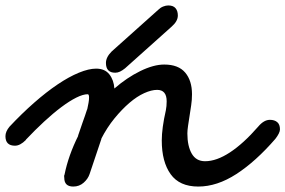

<svg xmlns="http://www.w3.org/2000/svg" viewBox="-65 -640 1048 705"><path d="M30 -126Q9 -105 -10 -105Q-45 -105 -45 -140Q-45 -157 -30 -175Q15 -223 60 -262.5Q105 -302 146.5 -330Q188 -358 224.5 -373Q261 -388 288 -388Q320 -388 336.5 -367Q353 -346 355 -315Q401 -355 450 -379Q499 -403 538 -403Q590 -403 615 -373.5Q640 -344 640 -294Q640 -273 637 -253.5Q634 -234 631 -214Q628 -195 625.5 -178Q623 -161 623 -150Q623 -104 639 -76Q655 -48 688 -48Q730 -48 779.5 -80.5Q829 -113 883 -175Q904 -200 926 -200Q943 -200 953 -191.5Q963 -183 963 -165Q963 -152 946 -130Q874 -47 803 -1Q732 45 663 45Q594 45 561.5 -0.5Q529 -46 529 -124Q529 -169 544 -235Q547 -250 547 -268Q547 -310 512 -310Q491 -310 464.5 -298Q438 -286 410.5 -262.5Q383 -239 355.5 -205.5Q328 -172 306 -129L308 -132Q297 -100 286 -66.5Q275 -33 264 -1Q258 17 242 31Q226 45 204 45Q171 45 171 13Q171 10 170.5 7.5Q170 5 172 1Q186 -69 223 -143L221 -140Q229 -165 238 -189.5Q247 -214 255 -239V-237Q258 -251 260 -262Q262 -273 262 -282Q262 -294 257 -294Q240 -294 215 -281.5Q190 -269 160 -246.5Q130 -224 97 -193.5Q64 -163 30 -127ZM516 -604Q524 -612 534 -616Q544 -620 553 -620Q571 -620 579.5 -610Q588 -600 588 -583Q588 -562 565 -542L394 -389Q384 -381 375.5 -377Q367 -373 358 -373Q324 -373 324 -409Q324 -430 345 -451Z"/></svg>

Font: Discipuli Britannica Bold
Style: Regular
Weight: 700
Designer: Peter Wiegel
Foundry: Peter Wiegel
Version: Version 0.001 2009